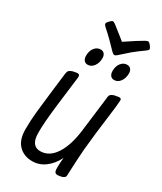

<svg xmlns="http://www.w3.org/2000/svg" viewBox="-190 -812 754 892"><g transform="rotate(30 186.5 -366.0)"><path d="M208 -693 156 -734Q146 -741 142 -741Q136 -741 125 -729Q124 -728 120 -723Q116 -718 116 -714Q116 -708 126 -699Q166 -664 211 -616Q219 -608 225 -608Q229 -608 236 -613Q269 -643 287.5 -658.5Q306 -674 341 -699Q354 -708 354 -714Q354 -718 346 -729Q336 -742 330 -742Q326 -742 316 -737Q289 -722 225 -679ZM185 -568Q185 -542 172 -524.5Q159 -507 140 -507Q127 -507 120 -516Q113 -525 113 -540Q113 -566 126 -582.5Q139 -599 158 -599Q171 -599 178 -590.5Q185 -582 185 -568ZM327 -568Q327 -542 314 -524.5Q301 -507 282 -507Q269 -507 262 -516Q255 -525 255 -540Q255 -566 268 -582.5Q281 -599 300 -599Q313 -599 320 -590.5Q327 -582 327 -568ZM141 10Q96 10 68 -18.5Q40 -47 40 -103Q40 -149 44.5 -194Q49 -239 59 -322L70 -412Q72 -431 77.5 -436.5Q83 -442 96 -446Q116 -450 118 -450Q127 -450 130 -445Q133 -440 131 -428L128 -405Q126 -390 112.5 -279.5Q99 -169 100 -119Q100 -49 150 -49Q198 -49 230 -98.5Q262 -148 272 -234L294 -412Q295 -431 300.5 -436.5Q306 -442 319 -446Q339 -450 343 -450Q351 -450 353.5 -445.5Q356 -441 354 -429Q354 -418 346 -356Q332 -252 323 -158Q319 -109 315 -13Q314 1 291 5Q279 7 276 7Q264 7 260 -1Q256 -9 257 -30Q257 -48 260 -76Q240 -36 209 -13Q178 10 141 10Z"/></g></svg>

Font: Farsan
Style: Regular
Weight: 400
Version: Version 1.001g;PS 1.001;hotconv 1.0.86;makeotf.lib2.5.63406 